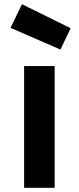

<svg xmlns="http://www.w3.org/2000/svg" viewBox="-20 -889 373 909"><path d="M266.1 -654.3 314.5 -755.4 84 -869.1 29.8 -757.3ZM94.2 0H238.8V-576.2H94.2Z"/></svg>

Font: Krona One
Style: Regular
Weight: 400
Designer: Yvonne Schüttler
Foundry: Yvonne Schüttler
Version: Version 1.002